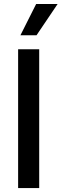

<svg xmlns="http://www.w3.org/2000/svg" viewBox="-20 -958 313 978"><path d="M179.7 0H72.3V-707H179.7ZM164.1 -937.5H273.4L166 -778.3H84Z"/></svg>

Font: Pretendard Medium
Style: Regular
Weight: 500
Designer: Base glyphs from Inter by Rasmus Andersson; Hangeul glyphs from Noto Sans CJK(Source Han Sans) by Jang Soo-young and Kan
Foundry: Kil Hyung-jin
Version: Version 1.309